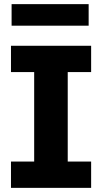

<svg xmlns="http://www.w3.org/2000/svg" viewBox="-20 -907 493 927"><path d="M145 -75V-613H307V-75ZM33 0V-127H420V0ZM33 -559V-686H420V-559ZM408 -887V-783H36V-887Z"/></svg>

Font: BioRhyme ExtraBold ExtraBold
Style: Regular
Weight: 800
Version: Version 1.600;gftools[0.9.33]